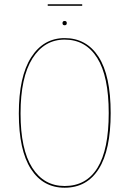

<svg xmlns="http://www.w3.org/2000/svg" viewBox="-20 -868 604 897"><path d="M497 -340Q497 -167 441.5 -79Q386 9 282 9Q181 9 124.5 -78.5Q68 -166 68 -338Q68 -510 125.5 -600Q183 -690 282 -690Q384 -690 440.5 -602.5Q497 -515 497 -340ZM76 -338Q76 -170 130.5 -84.5Q185 1 282 1Q383 1 435.5 -84Q488 -169 488 -340Q488 -512 434 -597.5Q380 -683 282 -683Q187 -683 131.5 -595Q76 -507 76 -338ZM292 -760Q292 -750 282 -750Q272 -750 272 -760Q272 -770 282 -770Q292 -770 292 -760ZM203 -841V-848H364V-841Z"/></svg>

Font: Fira Sans Compressed Eight
Style: Regular
Weight: 100
Width: 1
Designer: bBox Type GmbH & Carrois Corporate GbR & Edenspiekermann AG
Foundry: bBox Type GmbH & Carrois Corporate GbR & Edenspiekermann AG
Version: Version 4.301